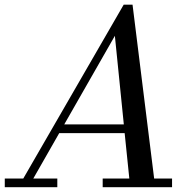

<svg xmlns="http://www.w3.org/2000/svg" viewBox="-65 -784 810 804"><path d="M-45 -36.5V0H175V-36.5H74.5L183 -226.5H457L476.5 -36.5H365V0H655.5V-36.5H580.5L490 -764.5H453L32.5 -36.5ZM416 -634 453.5 -263H204Z"/></svg>

Font: Bodoni* 06pt
Style: Italic
Weight: 400
Italic angle: -13°
Version: Version 2.3